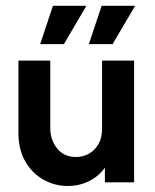

<svg xmlns="http://www.w3.org/2000/svg" viewBox="-20 -624 530 657"><path d="M211.8 12.5Q168.1 12.5 129.2 -9Q90.3 -30.6 66.7 -71.2Q43.1 -111.8 43.1 -170.1V-416.7H152.1V-184.7Q152.1 -145.8 175.3 -116.3Q198.6 -86.8 240.3 -86.8Q263.9 -86.8 284 -97.9Q304.2 -109 316.7 -130.6Q329.2 -152.1 329.2 -182.6V-416.7H438.9V0H338.9V-50Q316.7 -19.4 283.3 -3.5Q250 12.5 211.8 12.5ZM284 -472.9 327.8 -604.2H442.4L365.3 -472.9ZM117.4 -472.9 161.1 -604.2H275.7L198.6 -472.9Z"/></svg>

Font: Afacad Flux SemiBold
Style: Regular
Weight: 600
Designer: Kristian Moeller
Foundry: Dicotype
Version: Version 1.100